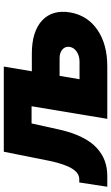

<svg xmlns="http://www.w3.org/2000/svg" viewBox="193 -778 585 1012"><g transform="rotate(-90 486.0 -272.5)"><path d="M7.1 0 29.8 -147.7H46.9Q79.2 -147.7 102.8 -185.7Q126.4 -223.7 143.5 -304L191.8 -545.5H640.6L615.8 -397.7H708.8Q824.9 -397.7 883.2 -343.9Q941.4 -290.1 926.1 -196Q910.5 -104.8 834.7 -52.4Q758.9 0 642 0H365.1L431.5 -399.1H340.9L308.2 -251.4Q292.6 -183.2 268.1 -133.9Q243.6 -84.5 211.8 -55.6Q180 -26.6 143.6 -13.3Q107.2 0 63.9 0ZM591.6 -251.4 573.9 -146.3H666.2Q696.4 -146.3 718.4 -160.7Q740.4 -175.1 744.3 -197.4Q747.9 -221.2 731 -236.3Q714.1 -251.4 684.7 -251.4Z"/></g></svg>

Font: Karasuma Gothic
Style: Italic
Weight: 900
Italic angle: -9.39999°
Designer: Rasmus Andersson / Ryoko Nishizuka
Foundry: Genbu
Version: Version 1.00